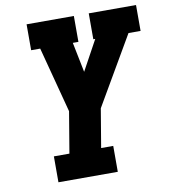

<svg xmlns="http://www.w3.org/2000/svg" viewBox="-82 -805 772 876"><g transform="rotate(-10 303.5 -367.5)"><path d="M118 0V-120H190L222 -311L142 -615H100V-735H319V-615H293L321 -476L397 -615H388V-735H607V-615H551L367 -299L337 -120H393V0Z"/></g></svg>

Font: Iosevka Slab HvExObl
Style: Regular
Weight: 900
Width: 7
Italic angle: -9°
Monospace: yes
Designer: Belleve Invis
Foundry: Belleve Invis
Version: Version 11.1.1; ttfautohint (v1.8.3)